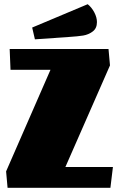

<svg xmlns="http://www.w3.org/2000/svg" viewBox="-20 -893 557 913"><path d="M9 0ZM496 -660 503 -582 291 -99H517L505 0H16L9 -78L220 -561H30L26 -660ZM397 -873Q416 -858 428.5 -834Q441 -810 441 -788Q441 -758 420.5 -743Q400 -728 375.5 -724Q351 -720 305 -717L146 -706L133 -762Z"/></svg>

Font: Sansita Black
Style: Regular
Weight: 900
Designer: Pablo Cosgaya
Foundry: Omnibus-Type
Version: Version 1.006; ttfautohint (v1.5)